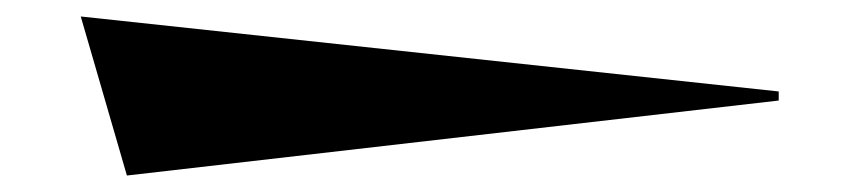

<svg xmlns="http://www.w3.org/2000/svg" viewBox="-20 -495 1040 233"><path d="M134 -282 78 -475 925 -384V-373Z"/></svg>

Font: Reggae One
Style: Regular
Weight: 400
Designer: Fontworks Inc.
Foundry: Fontworks Inc.
Version: Version 1.100